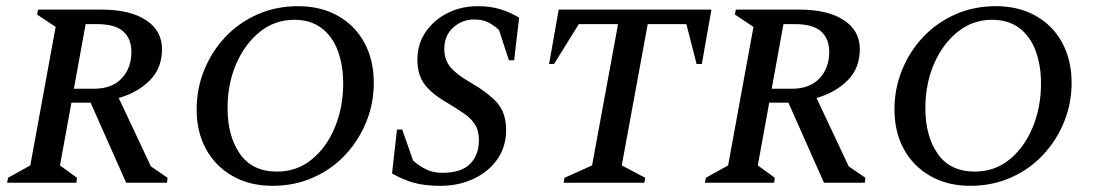

<svg xmlns="http://www.w3.org/2000/svg" viewBox="-20 -591 3543 621"><path d="M3 0 6 -16 78 -56 160 -504 100 -544 103 -560H308Q400 -560 452 -526Q504 -492 504 -432Q504 -371 465 -331.5Q426 -292 364 -274L468 -53L522 -16L520 0H388L273 -259H211L174 -56L229 -16L227 0ZM294 -513H257L219 -304H284Q342 -304 373.5 -337.5Q405 -371 405 -423Q405 -466 378.5 -489.5Q352 -513 294 -513Z M861 10Q788 10 732.5 -21.5Q677 -53 646.5 -108.5Q616 -164 616 -237Q616 -304 640.5 -364.5Q665 -425 709 -471.5Q753 -518 813 -544.5Q873 -571 944 -571Q1018 -571 1073.5 -539.5Q1129 -508 1159 -452Q1189 -396 1189 -323Q1189 -257 1165 -197.5Q1141 -138 1097.5 -91Q1054 -44 993.5 -17Q933 10 861 10ZM876 -36Q940 -36 988 -75Q1036 -114 1063 -179Q1090 -244 1090 -321Q1090 -380 1072.5 -427Q1055 -474 1019.5 -500.5Q984 -527 932 -527Q869 -527 820.5 -488Q772 -449 744 -384.5Q716 -320 716 -241Q716 -151 756 -93.5Q796 -36 876 -36Z M1405 10Q1353 10 1318 0Q1283 -10 1248 -30L1264 -172H1281L1316 -72Q1333 -56 1356.5 -44Q1380 -32 1411 -32Q1471 -32 1500 -60.5Q1529 -89 1529 -138Q1529 -168 1516.5 -188Q1504 -208 1480.5 -224Q1457 -240 1424 -260Q1377 -287 1353.5 -318Q1330 -349 1330 -398Q1330 -449 1357 -488Q1384 -527 1428 -549Q1472 -571 1525 -571Q1565 -571 1597 -561.5Q1629 -552 1659 -534L1643 -396H1626L1594 -494Q1579 -508 1560.5 -518Q1542 -528 1513 -528Q1475 -528 1446 -502Q1417 -476 1417 -433Q1417 -399 1435.5 -375.5Q1454 -352 1497 -327Q1558 -292 1587.5 -259Q1617 -226 1617 -170Q1617 -117 1589 -76.5Q1561 -36 1512.5 -13Q1464 10 1405 10Z M1803 0 1806 -16 1895 -56 1979 -513H1852L1772 -384H1756L1787 -560H2281L2250 -384H2233L2200 -513H2075L1991 -56L2067 -16L2064 0Z M2260 0 2263 -16 2335 -56 2417 -504 2357 -544 2360 -560H2565Q2657 -560 2709 -526Q2761 -492 2761 -432Q2761 -371 2722 -331.5Q2683 -292 2621 -274L2725 -53L2779 -16L2777 0H2645L2530 -259H2468L2431 -56L2486 -16L2484 0ZM2551 -513H2514L2476 -304H2541Q2599 -304 2630.5 -337.5Q2662 -371 2662 -423Q2662 -466 2635.5 -489.5Q2609 -513 2551 -513Z M3118 10Q3045 10 2989.5 -21.5Q2934 -53 2903.5 -108.5Q2873 -164 2873 -237Q2873 -304 2897.5 -364.5Q2922 -425 2966 -471.5Q3010 -518 3070 -544.5Q3130 -571 3201 -571Q3275 -571 3330.5 -539.5Q3386 -508 3416 -452Q3446 -396 3446 -323Q3446 -257 3422 -197.5Q3398 -138 3354.5 -91Q3311 -44 3250.5 -17Q3190 10 3118 10ZM3133 -36Q3197 -36 3245 -75Q3293 -114 3320 -179Q3347 -244 3347 -321Q3347 -380 3329.5 -427Q3312 -474 3276.5 -500.5Q3241 -527 3189 -527Q3126 -527 3077.5 -488Q3029 -449 3001 -384.5Q2973 -320 2973 -241Q2973 -151 3013 -93.5Q3053 -36 3133 -36Z"/></svg>

Font: Spectral SC Medium
Style: Italic
Weight: 500
Italic angle: -10°
Designer: Jean-Baptiste Levee
Foundry: Production Type
Version: Version 2.001